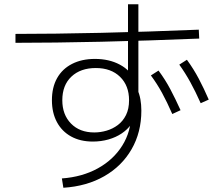

<svg xmlns="http://www.w3.org/2000/svg" viewBox="-20 -839 1040 906"><path d="M793 -301Q768 -358 744.5 -401Q721 -444 692 -483L728 -506Q760 -463 784 -417.5Q808 -372 832 -319ZM927 -352Q902 -408 878 -451.5Q854 -495 826 -534L862 -557Q894 -513 918 -467.5Q942 -422 965 -369ZM272 3Q368 -4 441.5 -44.5Q515 -85 557 -152Q599 -219 599 -303V-326L622 -308Q617 -278 599.5 -253Q582 -228 554.5 -209.5Q527 -191 492 -181Q457 -171 418 -171Q359 -171 315.5 -195Q272 -219 248.5 -263Q225 -307 225 -366Q225 -427 249.5 -470.5Q274 -514 320 -537.5Q366 -561 428 -561Q495 -561 545.5 -534Q596 -507 618 -458L584 -435V-819H633V-383L627 -420Q638 -396 642.5 -370.5Q647 -345 647 -317Q647 -215 601 -135Q555 -55 472 -7.5Q389 40 279 47ZM425 -214Q454 -214 483 -222.5Q512 -231 536 -249Q560 -267 574.5 -296Q589 -325 589 -366Q589 -435 546.5 -476.5Q504 -518 432 -518Q360 -518 317 -477.5Q274 -437 274 -366Q274 -298 315 -256Q356 -214 425 -214ZM53 -679Q232 -679 454 -684Q676 -689 918 -699L920 -657Q679 -647 456.5 -642Q234 -637 53 -637Z"/></svg>

Font: M PLUS 2 Light
Style: Regular
Weight: 300
Designer: Coji Morishita
Foundry: UNDERFOREST DESIGN
Version: Version 1.001